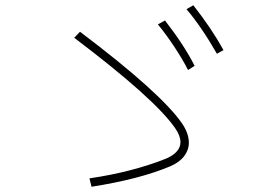

<svg xmlns="http://www.w3.org/2000/svg" viewBox="-20 -775 1040 732"><path d="M807 -570Q748 -673 691 -740L717 -755Q787 -666 832 -584ZM697 -508Q676 -549 645 -596Q614 -643 582 -682L609 -697Q682 -603 722 -524ZM285 -654Q591 -423 673 -306Q700 -267 700 -231Q700 -203 682 -179.5Q664 -156 629 -141Q513 -92 329 -63L321 -95Q485 -119 615 -171Q668 -195 668 -233Q668 -257 648 -286Q571 -398 263 -631Z"/></svg>

Font: IBM Plex Sans JP ExtraLight
Style: Regular
Weight: 200
Designer: Mike Abbink; Paul van der Laan; Pieter van Rosmalen; Wujin Sim; Yejin Wi; Jinhee Kim; Boomi Park; Yona Kim; Kichan Ma
Foundry: Sandoll Inc.
Version: Version 1.001